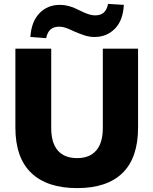

<svg xmlns="http://www.w3.org/2000/svg" viewBox="-20 -955 788 986"><path d="M376 11Q222 11 140.5 -67Q59 -145 59 -300V-705H243V-298Q243 -221 277 -182Q311 -143 376 -143Q440 -143 474 -182Q508 -221 508 -298V-705H689V-300Q689 -145 609.5 -67Q530 11 376 11ZM217 -759 136 -765Q141 -844 182.5 -887Q224 -930 287 -930Q311 -930 336 -923Q361 -916 392 -900Q420 -886 437.5 -881Q455 -876 468 -876Q497 -876 513 -890.5Q529 -905 535 -935L616 -930Q612 -850 570 -807.5Q528 -765 465 -765Q440 -765 415 -773Q390 -781 358 -795Q331 -808 315 -813Q299 -818 284 -818Q256 -818 239.5 -803.5Q223 -789 217 -759Z"/></svg>

Font: Nunito Sans 12pt Black
Style: Regular
Weight: 900
Designer: Vernon Adams
Foundry: Vernon Adams
Version: Version 3.101;gftools[0.9.27]